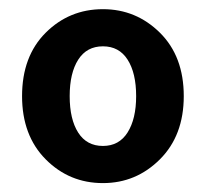

<svg xmlns="http://www.w3.org/2000/svg" viewBox="-20 -832 460 429"><path d="M210 -422.9Q134.8 -422.9 82 -476.1Q29.3 -529.3 29.3 -617.2Q29.3 -706.1 82 -758.8Q134.8 -811.5 210 -811.5Q284.2 -811.5 337.4 -758.8Q390.6 -706.1 390.6 -617.2Q390.6 -529.3 337.4 -476.1Q284.2 -422.9 210 -422.9ZM284.2 -617.2Q284.2 -668.9 265.1 -698.7Q246.1 -728.5 210 -728.5Q173.8 -728.5 154.8 -698.7Q135.7 -668.9 135.7 -617.2Q135.7 -565.4 154.8 -535.6Q173.8 -505.9 210 -505.9Q246.1 -505.9 265.1 -536.1Q284.2 -566.4 284.2 -617.2Z"/></svg>

Font: Gen Shin Gothic Bold
Style: Bold
Weight: 700
Designer: [Source Han Sans]
Ryoko NISHIZUKA  (kana & ideographs); Paul D. Hunt (Latin, Greek & Cyrillic); Wenlong ZHANG  (bopomofo
Version: Version 1.002.20150607